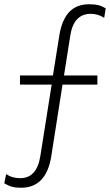

<svg xmlns="http://www.w3.org/2000/svg" viewBox="-53 -755 519 903"><path d="M277 -584 248 -400H405V-357H241L188 -19Q164 128 46 128Q21 128 4 123.5Q-13 119 -33 107L-24 64Q4 83 42 83Q121 83 137 -23L190 -357H41V-400H196L226 -588Q238 -662 272.5 -698.5Q307 -735 366 -735Q392 -735 408.5 -731Q425 -727 444 -716L437 -671Q408 -690 374 -690Q292 -690 277 -584Z"/></svg>

Font: Work Sans Light
Style: Regular
Weight: 300
Designer: Wei Huang
Foundry: Wei Huang
Version: Version 1.500